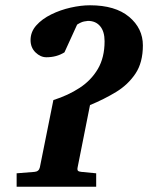

<svg xmlns="http://www.w3.org/2000/svg" viewBox="-20 -707 561 727"><path d="M521 -535.2Q521 -470.2 492.9 -428.2Q464.8 -386.2 419.4 -358.6Q374 -331.1 320.8 -309.1L273.9 -73.2Q272 -64 275.1 -60.5Q278.3 -57.1 288.1 -56.2L344.2 -50.8V0H43V-50.8L110.8 -56.2Q127.4 -57.6 130.9 -73.2L182.1 -328.1Q237.8 -345.7 281.5 -374.3Q325.2 -402.8 350.6 -446Q376 -489.3 376 -550.8Q376 -587.9 359.1 -607.9Q342.3 -627.9 313 -627.9Q309.6 -627.9 298.3 -625.7Q287.1 -623.5 272 -613.8L224.1 -508.8Q194.3 -490.2 155.8 -490.2Q133.3 -490.2 114.5 -508.5Q95.7 -526.9 95.7 -555.2Q95.7 -586.4 117.4 -610.8Q139.2 -635.3 173.8 -652.3Q208.5 -669.4 247.6 -678.2Q286.6 -687 320.8 -687Q416.5 -687 468.8 -643.3Q521 -599.6 521 -535.2Z"/></svg>

Font: Charis
Style: Bold Italic
Weight: 700
Italic angle: -11°
Designer: Walt Agee, Miriam Martin, Annie Olsen, Victor Gaultney, Lorna Priest, Alan Ward, Bob Hallissy, Martin Hosken, Sharon Cor
Foundry: SIL Global
Version: Version 7.000